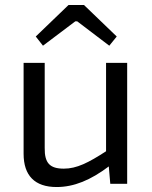

<svg xmlns="http://www.w3.org/2000/svg" viewBox="-20 -740 610 773"><path d="M153 -556 283 -654H291L420 -556L450 -593L318 -720H256L124 -593ZM492 -487H407V-131C336 -85 289 -61 237 -61C181 -61 159 -83 160 -145V-487H75V-121C75 -33 120 13 208 13C278 13 345 -15 418 -70L424 0H492Z"/></svg>

Font: SnT
Style: Regular
Weight: 400
Designer: Natanael Gama
Version: Version 1.001;PS 001.001;hotconv 1.0.70;makeotf.lib2.5.58329